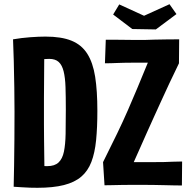

<svg xmlns="http://www.w3.org/2000/svg" viewBox="-20 -882 889 913"><path d="M158 11Q143 11 123.5 10.5Q104 10 84 8.5Q64 7 45 6L103 -100Q119 -97 138.5 -95Q158 -93 176 -92.5Q194 -92 205 -92Q240 -92 258.5 -109.5Q277 -127 284 -161Q291 -195 292 -245.5Q293 -296 293 -362Q293 -423 291.5 -468Q290 -513 282.5 -543Q275 -573 259 -587.5Q243 -602 214 -602Q196 -602 168.5 -598.5Q141 -595 114 -589L42 -695Q83 -702 124 -705Q165 -708 196 -708Q272 -708 320 -688.5Q368 -669 395 -626.5Q422 -584 432.5 -517Q443 -450 443 -355Q443 -276 437 -215.5Q431 -155 414.5 -112Q398 -69 366.5 -42Q335 -15 284 -2Q233 11 158 11ZM45 6Q46 -34 47 -94Q48 -154 48.5 -221.5Q49 -289 49 -350Q49 -404 48 -468Q47 -532 45.5 -592.5Q44 -653 42 -695L192 -691Q191 -657 190.5 -622.5Q190 -588 190 -553Q190 -518 189.5 -483.5Q189 -449 189 -415.5Q189 -382 189 -350Q189 -325 189 -291Q189 -257 189.5 -218.5Q190 -180 190.5 -140.5Q191 -101 191.5 -64Q192 -27 192 4ZM483 -693Q509 -693 533.5 -693Q558 -693 581 -692.5Q604 -692 625.5 -692Q647 -692 666 -692Q687 -693 713 -693.5Q739 -694 769.5 -694.5Q800 -695 832 -695L831 -581Q806 -530 785 -485Q764 -440 746.5 -401.5Q729 -363 713 -328Q695 -288 678.5 -251.5Q662 -215 647 -180.5Q632 -146 616 -111Q630 -111 644 -111Q658 -111 672.5 -111Q687 -111 702 -111Q740 -111 761.5 -111.5Q783 -112 801 -113Q819 -114 846 -114L845 0Q826 0 805.5 -0.5Q785 -1 762 -1.5Q739 -2 713 -2.5Q687 -3 657 -3Q636 -3 610 -3Q584 -3 558 -2.5Q532 -2 510.5 -1.5Q489 -1 477 -1L470 -111Q509 -189 537 -247Q565 -305 589 -360Q611 -410 633 -463Q655 -516 683 -584Q674 -584 662.5 -584Q651 -584 639.5 -584Q628 -584 617 -584Q589 -584 570 -583.5Q551 -583 537 -582.5Q523 -582 509.5 -581.5Q496 -581 479 -581ZM721 -742 609 -744 518 -813 547 -861 665 -807 786 -862 819 -815Z"/></svg>

Font: Truculenta Black
Style: Regular
Weight: 900
Version: Version 1.002